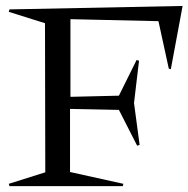

<svg xmlns="http://www.w3.org/2000/svg" viewBox="-20 -632 640 652"><path d="M12.2 -600.1 600.1 -611.8 560.1 -397 553.2 -398.9 518.1 -560.1 219.2 -566.9V-303.2L383.8 -307.1L443.8 -428.2L452.1 -425.8L435.1 -282.2L454.1 -140.1L445.8 -137.2L383.8 -258.8L217.8 -262.2V-47.9L398.9 -7.8L397 0H12.2L9.8 -7.8L133.8 -46.9L132.8 -553.2L9.8 -591.8Z"/></svg>

Font: Halibut
Style: Regular
Weight: 400
Designer: Matteo Maggi
Foundry: Collletttivo
Version: Version 3.080 | FøM Fix